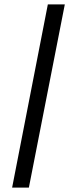

<svg xmlns="http://www.w3.org/2000/svg" viewBox="-20 -740 349 871"><path d="M35 111H111L274 -720H197Z"/></svg>

Font: Fixel Display Regular
Style: Regular
Weight: 400
Designer: AlfaBravo + MacPaw
Foundry: Kyrylo Tkachov, Marchela Mozhyna, Serhii Makarenko, Maria Weinstein, Zakhar Kryvoshyya
Version: Version 1.211